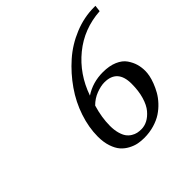

<svg xmlns="http://www.w3.org/2000/svg" viewBox="-157 -763 928 928"><g transform="rotate(-45 306.5 -299.5)"><path d="M608.9 -576.2Q495.1 -568.8 410.2 -499.5Q325.2 -430.2 287.1 -320.8Q341.8 -356.9 411.1 -356.9Q455.1 -356.9 486.3 -343.5Q517.6 -330.1 533 -307.6Q548.3 -285.2 554.7 -262.9Q561 -240.7 561 -215.8Q561 -202.1 557.6 -184.6Q554.2 -167 545.9 -145.3Q537.6 -123.5 525.6 -102.3Q513.7 -81.1 494.6 -60.5Q475.6 -40 452.4 -24.7Q429.2 -9.3 397 0.2Q364.7 9.8 328.1 9.8Q306.6 9.8 286.9 5.9Q267.1 2 245.8 -9.3Q224.6 -20.5 209.2 -38.1Q193.8 -55.7 183.8 -85.4Q173.8 -115.2 173.8 -153.8Q173.8 -215.8 195.6 -281.2Q217.3 -346.7 257.6 -404.5Q297.9 -462.4 350.1 -508.5Q402.3 -554.7 468.5 -581.8Q534.7 -608.9 603 -608.9H612.8ZM381.8 -316.9Q357.4 -316.9 326.4 -305.2Q295.4 -293.5 271 -269Q252 -206.1 252 -148.9Q252 -120.6 258.1 -98.6Q264.2 -76.7 273.4 -64Q282.7 -51.3 295.9 -43.2Q309.1 -35.2 321.5 -32.5Q334 -29.8 348.1 -29.8Q369.6 -29.8 390.4 -40.5Q411.1 -51.3 429.4 -73Q447.8 -94.7 459 -132.6Q470.2 -170.4 470.2 -219.2Q470.2 -316.9 381.8 -316.9Z"/></g></svg>

Font: Linear Smooth
Style: Italic
Weight: 400
Designer: Philipp H. Poll, Flanker
Foundry: Philipp H. Poll, reworked by Flanker
Version: Version 1.061 | FøM Fix